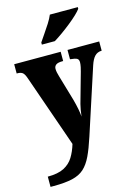

<svg xmlns="http://www.w3.org/2000/svg" viewBox="-147 -841 810 1141"><g transform="rotate(-15 258.5 -271.0)"><path d="M17 161Q80 161 117 142Q154 123 175 89Q196 55 209 11L54 -433Q44 -463 32.5 -471Q21 -479 2 -479H-3V-536H283V-479H279Q250 -479 238.5 -470Q227 -461 227 -446Q227 -435 229.5 -423Q232 -411 236 -398L282 -241Q291 -208 296.5 -179.5Q302 -151 303 -132Q308 -175 316 -206L368 -391Q371 -400 374.5 -417.5Q378 -435 378 -446Q378 -464 366.5 -470Q355 -476 330 -478L325 -479V-536H520V-479H517Q493 -478 477 -461.5Q461 -445 449 -409L317 -4Q295 64 274 108Q253 152 225 177.5Q197 203 152 213.5Q107 224 37 224H17ZM186 -619Q199 -639 217 -664.5Q235 -690 252 -717Q269 -744 278 -766H450V-756Q441 -743 420.5 -723.5Q400 -704 372.5 -682Q345 -660 317 -640Q289 -620 266 -606H186Z"/></g></svg>

Font: Noto Serif Condensed Black
Style: Regular
Weight: 900
Width: 3
Designer: Monotype Design Team
Foundry: Monotype Imaging Inc.
Version: Version 2.015; ttfautohint (v1.8.4.7-5d5b)